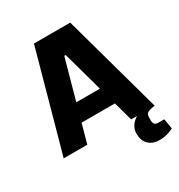

<svg xmlns="http://www.w3.org/2000/svg" viewBox="-187 -750 978 1050"><g transform="rotate(-30 302.0 -224.5)"><path d="M10 0 183 -625H412L585 0H436L302 -484H293L159 0ZM114 -120V-231H482V-120ZM516 176Q472 176 447 151Q422 126 422 84Q422 38 461.5 8Q501 -22 570 -30L580 0L564 3Q540 8 533 16Q526 24 526 44V57Q526 74 532.5 82Q539 90 555 90H593L604 154Q582 165 560.5 170.5Q539 176 516 176Z"/></g></svg>

Font: Changa SemiBold
Style: Regular
Weight: 600
Designer: Eduardo Rodriguez Tunni
Foundry: Eduardo Rodriguez Tunni
Version: Version 3.002; ttfautohint (v1.8.2)